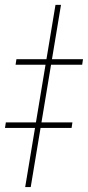

<svg xmlns="http://www.w3.org/2000/svg" viewBox="-74 -760 357 780"><path d="M173.8 -740.2 50.8 0H28.3L151.4 -740.2ZM-10.7 -497.1 -7.3 -519.5H263.2L259.8 -497.1ZM-53.7 -240.2 -50.3 -262.7H220.2L216.8 -240.2Z"/></svg>

Font: Inter 28pt Thin
Style: Italic
Weight: 250
Italic angle: -9.3988°
Designer: Rasmus Andersson
Foundry: rsms
Version: Version 4.001;git-66647c0bb